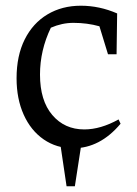

<svg xmlns="http://www.w3.org/2000/svg" viewBox="-20 -511 478 672"><path d="M236 8Q178 8 133 -23Q88 -54 63 -109.5Q38 -165 38 -237Q38 -316 66.5 -373Q95 -430 146 -460.5Q197 -491 263 -491Q328 -491 390 -464L388 -321H358L328 -419Q285 -431 237 -431Q197 -431 158 -414Q120 -335 120 -250Q120 -159 163 -108.5Q206 -58 275 -58Q332 -58 395 -93L402 -78Q330 8 236 8ZM213 141 189 -21H267L242 141Z"/></svg>

Font: Piazzolla
Style: Regular
Weight: 400
Designer: Juan Pablo del Peral
Foundry: Huerta Tipografica
Version: Version 1.330